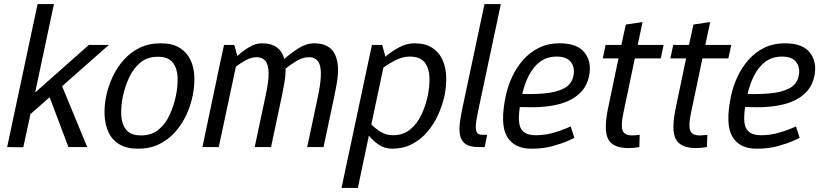

<svg xmlns="http://www.w3.org/2000/svg" viewBox="-20 -720 4027 940"><path d="M94 1 15 0 164 -700H244L152 -267L415 -500H513L284 -298L407 0H315L223 -244L130 -162V-165Z M500 -250Q510 -298 531.5 -344Q553 -390 586 -427Q619 -464 664 -486Q709 -508 767 -508Q824 -508 859.5 -486Q895 -464 912.5 -427Q930 -390 931.5 -344Q933 -298 923 -250Q913 -202 891.5 -156Q870 -110 837 -73Q804 -36 759 -14Q714 8 657 8Q599 8 563.5 -14Q528 -36 511 -73Q494 -110 492 -156Q490 -202 500 -250ZM582 -250Q572 -203 573.5 -158.5Q575 -114 597 -85.5Q619 -57 671 -57Q722 -57 756.5 -85.5Q791 -114 811 -158.5Q831 -203 841 -250Q851 -297 849.5 -341Q848 -385 826 -413.5Q804 -442 753 -442Q701 -442 667 -413.5Q633 -385 612.5 -341Q592 -297 582 -250Z M1617 -250 1564 0H1484L1537 -250Q1552 -322 1551 -363.5Q1550 -405 1535 -422.5Q1520 -440 1493 -440Q1463 -440 1432 -421.5Q1401 -403 1378 -384Q1379 -348 1370 -302L1360 -250L1307 0H1227L1280 -250Q1296 -322 1295 -363.5Q1294 -405 1278.5 -422.5Q1263 -440 1237 -440Q1211 -440 1184 -425.5Q1157 -411 1135 -394L1051 0H971L1059 -418L1077 -500H1127L1142 -446Q1169 -471 1200.5 -489.5Q1232 -508 1262 -508H1263H1264H1263Q1351 -508 1372 -431Q1401 -458 1440.5 -483Q1480 -508 1519 -508Q1593 -508 1619.5 -454.5Q1646 -401 1627 -302Z M1903 -58Q1954 -58 1988.5 -86.5Q2023 -115 2043.5 -159Q2064 -203 2074 -250Q2084 -298 2082.5 -342Q2081 -386 2059 -414.5Q2037 -443 1986 -443Q1952 -443 1918 -426Q1884 -409 1857 -389L1798 -111Q1816 -92 1843 -75Q1870 -58 1903 -58ZM1851 -500 1867 -443Q1898 -469 1934.5 -488.5Q1971 -508 2009 -508Q2062 -508 2096 -486Q2130 -464 2146.5 -427Q2163 -390 2164.5 -344Q2166 -298 2156 -250Q2145 -202 2124 -156Q2103 -110 2071 -73Q2039 -36 1996 -14Q1953 8 1900 8Q1863 8 1834.5 -11.5Q1806 -31 1786 -56L1732 200H1652L1786 -430L1801 -500Z M2341 -60H2365L2353 0H2322Q2280 0 2259 -15Q2238 -30 2232.5 -57Q2227 -84 2231.5 -119.5Q2236 -155 2245 -196L2352 -700H2432L2325 -196Q2316 -156 2311.5 -125Q2307 -94 2312.5 -77Q2318 -60 2341 -60Z M2706 -443Q2658 -443 2624.5 -418Q2591 -393 2569.5 -351Q2548 -309 2537 -260Q2594 -258 2648.5 -263Q2703 -268 2740.5 -287Q2778 -306 2787 -347Q2796 -388 2775.5 -415.5Q2755 -443 2706 -443ZM2774 -101 2792 -45Q2792 -45 2764 -32Q2736 -19 2688.5 -5.5Q2641 8 2581 8Q2497 8 2462 -52Q2427 -112 2456 -250Q2466 -298 2487.5 -344Q2509 -390 2541.5 -427Q2574 -464 2618.5 -486Q2663 -508 2720 -508Q2807 -508 2842.5 -462Q2878 -416 2864 -347Q2854 -301 2826 -271Q2798 -241 2759 -224.5Q2720 -208 2675.5 -201.5Q2631 -195 2587 -195L2525 -196Q2513 -116 2532.5 -87Q2552 -58 2602 -58Q2647 -58 2686 -69Q2725 -80 2749.5 -90.5Q2774 -101 2774 -101Z M3112 -60 3110 0Q3083 5 3057 5Q2980 5 2957 -40Q2934 -85 2959 -200L3008 -434H2931L2945 -500H3022L3044 -600L3126 -612L3102 -500H3229L3215 -434H3088L3032 -167Q3019 -106 3028 -81.5Q3037 -57 3075 -57Q3084 -57 3092.5 -58Q3101 -59 3112 -60Z M3443 -60 3441 0Q3414 5 3388 5Q3311 5 3288 -40Q3265 -85 3290 -200L3339 -434H3262L3276 -500H3353L3375 -600L3457 -612L3433 -500H3560L3546 -434H3419L3363 -167Q3350 -106 3359 -81.5Q3368 -57 3406 -57Q3415 -57 3423.5 -58Q3432 -59 3443 -60Z M3809 -443Q3761 -443 3727.5 -418Q3694 -393 3672.5 -351Q3651 -309 3640 -260Q3697 -258 3751.5 -263Q3806 -268 3843.5 -287Q3881 -306 3890 -347Q3899 -388 3878.5 -415.5Q3858 -443 3809 -443ZM3877 -101 3895 -45Q3895 -45 3867 -32Q3839 -19 3791.5 -5.5Q3744 8 3684 8Q3600 8 3565 -52Q3530 -112 3559 -250Q3569 -298 3590.5 -344Q3612 -390 3644.5 -427Q3677 -464 3721.5 -486Q3766 -508 3823 -508Q3910 -508 3945.5 -462Q3981 -416 3967 -347Q3957 -301 3929 -271Q3901 -241 3862 -224.5Q3823 -208 3778.5 -201.5Q3734 -195 3690 -195L3628 -196Q3616 -116 3635.5 -87Q3655 -58 3705 -58Q3750 -58 3789 -69Q3828 -80 3852.5 -90.5Q3877 -101 3877 -101Z"/></svg>

Font: Epunda Sans
Style: Italic
Weight: 400
Italic angle: -12.0243°
Designer: Simon Atzbach
Foundry: typofactur
Version: Version 2.204; ttfautohint (v1.8.4.7-5d5b)